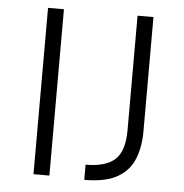

<svg xmlns="http://www.w3.org/2000/svg" viewBox="-50 -729 751 782"><g transform="rotate(5 325.0 -337.5)"><path d="M180 0H115V-680H180ZM323 5V-57Q405 -57 443 -91.5Q481 -126 481 -212V-680H546V-212Q546 -150 526.5 -100.5Q507 -51 458.5 -23Q410 5 323 5Z"/></g></svg>

Font: Inria Sans Light
Style: Regular
Weight: 300
Designer: Black Foundry Team
Foundry: Black Foundry
Version: Version 1.2; ttfautohint (v1.8.3)